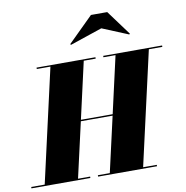

<svg xmlns="http://www.w3.org/2000/svg" viewBox="-149 -1120 1184 1220"><g transform="rotate(-10 442.5 -510.0)"><path d="M568.5 -924.5 737 -855 741.5 -859.5 623.5 -1019.5H518.5L356.5 -859.5L361 -854.5ZM-45 -9V0H335V-9H257L338 -365.5H543L462 -9H385V0H765V-9H677L843 -741H930V-750H550V-741H628L545 -374.5H340L423 -741H500V-750H120V-741H208L42 -9Z"/></g></svg>

Font: Bodoni* 24pt Fatface
Style: Italic
Weight: 900
Italic angle: -13°
Version: Version 2.3